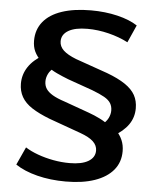

<svg xmlns="http://www.w3.org/2000/svg" viewBox="-60 -765 817 1006"><g transform="rotate(5 348.5 -262.5)"><path d="M323 190Q242 190 173 172.5Q104 155 58 124L101 30Q129 48 167.5 62Q206 76 249 84Q292 92 335 92Q399 92 433.5 71.5Q468 51 468 15Q468 -12 446.5 -32.5Q425 -53 378 -70L211 -130Q154 -152 117 -176Q80 -200 62.5 -231Q45 -262 45 -301Q45 -349 71.5 -389Q98 -429 152 -460L141 -426Q117 -450 105.5 -474.5Q94 -499 94 -531Q94 -589 127.5 -630.5Q161 -672 225 -693.5Q289 -715 378 -715Q453 -715 517.5 -699.5Q582 -684 623 -657L582 -565Q536 -589 479.5 -603Q423 -617 368 -617Q303 -617 268 -596.5Q233 -576 233 -540Q233 -513 254.5 -492.5Q276 -472 322 -454L490 -395Q549 -373 586 -348Q623 -323 639.5 -293Q656 -263 656 -224Q656 -176 629.5 -138Q603 -100 549 -69L561 -103Q584 -79 595.5 -52.5Q607 -26 607 6Q607 64 573 105Q539 146 475.5 168Q412 190 323 190ZM172 -324Q172 -301 183 -284.5Q194 -268 217.5 -254Q241 -240 281 -227L412 -180Q443 -169 473 -154Q503 -139 519 -124L487 -125Q509 -141 519 -161Q529 -181 529 -201Q529 -223 519 -239.5Q509 -256 485.5 -269.5Q462 -283 420 -299L290 -345Q259 -357 229 -371Q199 -385 182 -400L214 -399Q192 -384 182 -364Q172 -344 172 -324Z"/></g></svg>

Font: Nunito Sans 7pt Expanded
Style: Bold
Weight: 700
Width: 7
Designer: Vernon Adams
Foundry: Vernon Adams
Version: Version 3.101;gftools[0.9.27]